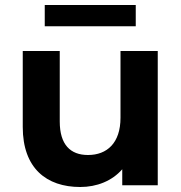

<svg xmlns="http://www.w3.org/2000/svg" viewBox="-20 -741 725 768"><path d="M301 7C367 7 428 -17 469 -64V0H611V-537H462V-270C462 -169 408 -121 332 -121C261 -121 219 -163 219 -255V-537H71V-233C71 -68 166 7 301 7ZM523 -636V-721H159V-636Z"/></svg>

Font: Montserrat-Alt1
Style: Bold
Weight: 700
Designer: Differentunic
Foundry: Differentunic
Version: Version 7.222